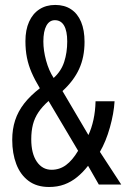

<svg xmlns="http://www.w3.org/2000/svg" viewBox="-20 -744 509 774"><path d="M202.6 -724.1Q240.2 -724.1 266.6 -706.5Q293 -689 306.9 -655.8Q320.8 -622.6 320.8 -575.2Q320.8 -513.2 298.8 -465.6Q276.9 -418 231.9 -377L336.4 -199.7Q349.1 -226.6 356.7 -261.2Q364.3 -295.9 365.2 -335.9H441.9Q439 -287.1 423.1 -230.5Q407.2 -173.8 382.8 -131.8L468.8 0H378.4L335 -75.7Q314 -48.8 290.5 -29.8Q267.1 -10.7 239.5 -0.5Q211.9 9.8 177.7 9.8Q127.9 9.8 95 -14.9Q62 -39.6 45.7 -82.5Q29.3 -125.5 29.3 -180.2Q29.3 -223.1 41 -259Q52.7 -294.9 77.4 -326.7Q102.1 -358.4 140.6 -388.2Q120.1 -422.4 107.4 -451.7Q94.7 -481 88.6 -511.5Q82.5 -542 82.5 -578.1Q82.5 -623.5 97.2 -656.2Q111.8 -689 138.9 -706.5Q166 -724.1 202.6 -724.1ZM175.8 -336.9Q150.4 -314.5 135 -291.5Q119.6 -268.6 112.8 -242.2Q106 -215.8 106 -182.6Q106 -125 128.4 -92.3Q150.9 -59.6 188 -59.6Q220.2 -59.6 246.1 -78.6Q272 -97.7 294.9 -136.2ZM201.2 -662.6Q179.2 -662.6 167 -640.4Q154.8 -618.2 154.8 -576.7Q154.8 -540.5 165.8 -500Q176.8 -459.5 196.3 -429.7Q226.6 -457 238.8 -494.6Q251 -532.2 251 -576.7Q251 -619.1 238.3 -640.9Q225.6 -662.6 201.2 -662.6Z"/></svg>

Font: Open Sans Condensed
Style: Regular
Weight: 400
Width: 3
Designer: Monotype Design Team
Foundry: Monotype Imaging Inc.
Version: Version 3.000